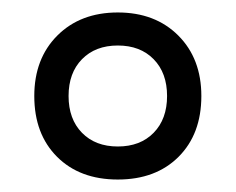

<svg xmlns="http://www.w3.org/2000/svg" viewBox="-20 -654 378 308"><path d="M303 -500Q303 -439 266.5 -402.5Q230 -366 169 -366Q108 -366 71.5 -402.5Q35 -439 35 -500Q35 -560 72 -597Q109 -634 169 -634Q229 -634 266 -597Q303 -560 303 -500ZM90 -500Q90 -463 111.5 -441Q133 -419 169 -419Q205 -419 226.5 -441Q248 -463 248 -500Q248 -537 226.5 -559Q205 -581 169 -581Q133 -581 111.5 -559Q90 -537 90 -500Z"/></svg>

Font: Blinker
Style: Regular
Weight: 400
Designer: Juergen Huber
Foundry: supertype
Version: Version 1.017;hotconv 1.0.117;makeotfexe 2.5.65602